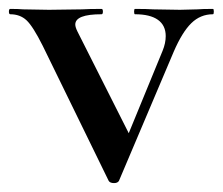

<svg xmlns="http://www.w3.org/2000/svg" viewBox="-32 -406 500 431"><path d="M446 -374Q418 -374 397.5 -354Q377 -334 358 -290L235 0Q232 5 224 5Q215 5 212 0L64 -303Q42 -347 27.5 -360.5Q13 -374 -9 -374Q-12 -374 -12 -380Q-12 -386 -9 -386Q9 -386 20 -385L78 -384L152 -385Q168 -386 196 -386Q199 -386 199 -380Q199 -374 196 -374Q137 -374 137 -351Q137 -345 142 -335L257 -107L333 -292Q340 -309 340 -325Q340 -349 322.5 -361.5Q305 -374 271 -374Q269 -374 269 -380Q269 -386 271 -386Q298 -386 312 -385L372 -384L411 -385Q422 -386 446 -386Q448 -386 448 -380Q448 -374 446 -374Z"/></svg>

Font: Cormorant Garamond SemiBold
Style: Regular
Weight: 600
Designer: Christian Thalmann (Catharsis Fonts)
Version: Version 3.000